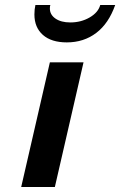

<svg xmlns="http://www.w3.org/2000/svg" viewBox="-20 -750 482 770"><path d="M65 0 180 -500H315L200 0ZM182 -730Q180 -726 180 -716Q180 -691 202.5 -675.5Q225 -660 262 -660Q305 -660 339.5 -680Q374 -700 382 -730H442Q416 -656 366 -618Q316 -580 248 -580Q186 -580 152 -610Q118 -640 118 -692Q118 -703 119 -712Q120 -721 122 -730Z"/></svg>

Font: Perun
Style: Bold Italic
Weight: 700
Italic angle: -12°
Foundry: Copyright (c) Stefan Peev, Context Ltd, 2016
Version: Version 1.027